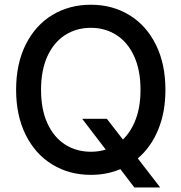

<svg xmlns="http://www.w3.org/2000/svg" viewBox="-20 -737 775 820"><path d="M436.5 -229.5 504.9 -141.1Q540.5 -175.3 560.3 -229Q580.1 -282.7 580.1 -353.5Q580.1 -437.5 552.7 -497.1Q525.4 -556.6 477.3 -587.4Q429.2 -618.2 368.2 -618.2Q306.6 -618.2 258.3 -587.4Q210 -556.6 182.6 -497.1Q155.3 -437.5 155.3 -353.5Q155.3 -269.5 182.6 -210Q210 -150.4 258.3 -119.6Q306.6 -88.9 368.2 -88.9Q402.3 -88.9 431.6 -98.1L331.1 -229.5ZM568.4 -60.5 664.1 63.5H553.7L494.1 -14.6Q436.5 9.8 368.2 9.8Q275.9 9.8 203.4 -34.4Q130.9 -78.6 89.8 -160.9Q48.8 -243.2 48.8 -353.5Q48.8 -464.4 89.8 -546.6Q130.9 -628.9 203.4 -672.9Q275.9 -716.8 368.2 -716.8Q459.5 -716.8 532 -672.9Q604.5 -628.9 645.5 -546.6Q686.5 -464.4 686.5 -353.5Q686.5 -257.8 655.5 -182.9Q624.5 -107.9 568.4 -60.5Z"/></svg>

Font: Pretendard Std Medium
Style: Regular
Weight: 500
Designer: Base glyphs from Inter by Rasmus Andersson; Hangeul glyphs from Noto Sans CJK(Source Han Sans) by Jang Soo-young and Kan
Foundry: Kil Hyung-jin
Version: Version 1.309